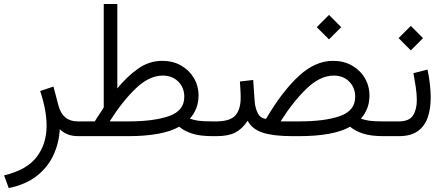

<svg xmlns="http://www.w3.org/2000/svg" viewBox="-20 -685 2240 966"><path d="M375 0Q339.8 0 316.7 -10.7Q293.5 -21.5 280.8 -35.2Q276.9 35.6 248.3 96.4Q219.7 157.2 164.6 200.4Q109.4 243.7 23.9 261.2L0.5 197.3Q114.3 170.4 164.3 105Q214.4 39.6 214.4 -51.8Q214.4 -92.3 206.1 -136.2Q197.8 -180.2 182.1 -227.1L249 -249.5L273.9 -154.8Q294.9 -74.2 371.1 -74.2H392.6V0Z M796.4 -378.9Q849.6 -378.9 890.6 -355.7Q931.6 -332.5 955.3 -292.7Q979 -252.9 979 -203.1Q978.5 -167.5 967 -139.2Q955.6 -110.8 935.1 -87.9Q954.6 -81.1 978 -77.6Q1001.5 -74.2 1048.8 -74.2H1067.4V0H1049.3Q987.3 0 948 -12.5Q908.7 -24.9 881.3 -47.4Q839.4 -23.4 774.2 -11.7Q709 0 626 0H373V-74.2H457Q466.8 -91.3 479.5 -109.6Q492.2 -127.9 502 -144.5V-665H570.3V-240.2Q620.1 -301.3 675.5 -340.1Q731 -378.9 796.4 -378.9ZM798.8 -304.7Q731 -304.7 663.6 -240.5Q596.2 -176.3 531.7 -74.2H624Q755.4 -74.2 831.3 -101.3Q907.2 -128.4 907.2 -197.8Q907.2 -244.1 877 -274.4Q846.7 -304.7 798.8 -304.7Z M1635.3 -609.9 1696.8 -548.3 1635.3 -486.8 1573.7 -548.3ZM1485.8 0H1451.7Q1355.5 0 1301.8 -17.6Q1248 -35.2 1226.1 -77.6Q1200.2 -37.6 1165 -18.8Q1129.9 0 1070.3 0H1047.9L1048.3 -74.2H1070.8Q1139.2 -75.2 1165 -105.2Q1190.9 -135.3 1190.9 -193.8Q1190.9 -215.8 1189.5 -234.4Q1188 -252.9 1187 -274.9L1253.9 -282.7L1261.2 -176.3Q1264.2 -139.6 1277.6 -114.5Q1291 -89.4 1318.4 -86.9Q1398.9 -224.1 1482.2 -301.5Q1565.4 -378.9 1655.3 -378.9Q1709 -378.9 1750.2 -355.7Q1791.5 -332.5 1815.2 -292.7Q1838.9 -252.9 1838.9 -203.1Q1838.4 -167.5 1827.4 -139.6Q1816.4 -111.8 1795.9 -87.9Q1815.4 -81.1 1838.6 -77.6Q1861.8 -74.2 1908.7 -74.2H1927.2V0H1909.2Q1847.2 0 1807.9 -12.5Q1768.6 -24.9 1741.2 -47.4Q1699.2 -23.4 1634 -11.7Q1568.8 0 1485.8 0ZM1659.2 -304.7Q1591.3 -304.7 1523.9 -240.5Q1456.5 -176.3 1391.6 -74.2H1483.9Q1615.2 -74.2 1691.2 -101.3Q1767.1 -128.4 1767.1 -197.8Q1767.1 -244.1 1737.1 -274.4Q1707 -304.7 1659.2 -304.7Z M1987.3 0H1907.7V-74.2H1986.3Q2038.6 -74.2 2057.9 -104Q2077.1 -133.8 2077.1 -181.6Q2077.1 -211.4 2071.8 -246.8Q2066.4 -282.2 2060.1 -316.9L2130.9 -335Q2147 -258.8 2147 -193.8Q2147 -136.7 2131.6 -93Q2116.2 -49.3 2081.1 -24.7Q2045.9 0 1987.3 0ZM2046.9 -554.7 2108.4 -493.2 2046.9 -431.6 1985.4 -493.2Z"/></svg>

Font: Vazirmatn UI Light
Style: Regular
Weight: 300
Designer: Saber Rastikerdar
Foundry: Saber Rastikerdar
Version: Version 33.003